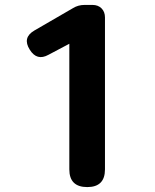

<svg xmlns="http://www.w3.org/2000/svg" viewBox="-20 -761 629 781"><path d="M335 0Q262 0 262 -72V-583L177 -538Q130 -512 101 -559Q70 -608 120 -637L277 -728Q298 -741 324 -741H356Q379 -741 393 -727Q407 -713 407 -690V-370V-72Q407 0 335 0Z"/></svg>

Font: GenSenRounded TW B
Style: Regular
Weight: 700
Version: Version 1.501;PS 1;hotconv 16.6.51;makeotf.lib2.5.65220